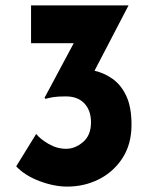

<svg xmlns="http://www.w3.org/2000/svg" viewBox="-20 -683 567 711"><path d="M456 -663 330 -421Q366 -413 397.5 -390.5Q429 -368 448 -327Q467 -286 467 -221Q467 -149 433.5 -97.5Q400 -46 346 -19Q292 8 229 8Q180 8 126 -12.5Q72 -33 40 -67L114 -187Q129 -168 160 -150Q191 -132 225 -132Q258 -132 287.5 -157Q317 -182 317 -230Q317 -274 292.5 -300Q268 -326 224 -326Q194 -326 178.5 -323.5Q163 -321 148 -317L145 -321L253 -523H95V-663Z"/></svg>

Font: Synthetic
Style: Bold
Weight: 700
Designer: Santiago Orozco
Foundry: Typemade
Version: Version 2.000; ttfautohint (v1.8.4.7-5d5b)